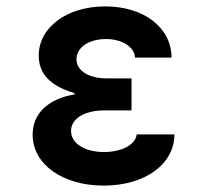

<svg xmlns="http://www.w3.org/2000/svg" viewBox="-20 -570 640 600"><path d="M402 -390H516C516 -484 429 -550 309 -550C188 -550 101 -484 101 -396C101 -340 137 -301 213 -279V-275C130 -261 82 -215 82 -149C82 -57 175 10 304 10C433 10 525 -57 525 -150H407C404 -118 361 -95 305 -95C244 -95 202 -122 202 -161C202 -199 244 -225 306 -225H391V-325H314C257 -325 219 -349 219 -385C219 -421 257 -448 311 -448C361 -448 400 -424 402 -390Z"/></svg>

Font: CommitMono
Style: Bold
Weight: 700
Monospace: yes
Designer: Eigil Nikolajsen
Foundry: Eigil Nikolajsen
Version: Version 1.143